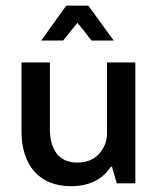

<svg xmlns="http://www.w3.org/2000/svg" viewBox="-20 -637 550 667"><path d="M297.9 -496.1Q317.4 -496.1 375 -496.1Q352.5 -526.4 287.1 -617.2Q267.6 -617.2 210 -617.2Q188.5 -586.9 123 -496.1Q141.6 -496.1 199.2 -496.1Q211.9 -511.7 249 -557.6Q261.7 -543 297.9 -496.1ZM351.6 -173.8Q351.6 -155.3 345.7 -137.7Q338.9 -120.1 325.2 -103.5Q311.5 -87.9 292 -80.1Q273.4 -72.3 249 -72.3Q224.6 -72.3 207 -80.1Q189.5 -87.9 176.8 -103.5Q165 -120.1 159.2 -140.6Q153.3 -162.1 153.3 -188.5Q153.3 -265.6 153.3 -419.9Q128.9 -419.9 54.7 -419.9Q54.7 -359.4 54.7 -178.7Q54.7 -135.7 66.4 -100.6Q77.1 -66.4 99.6 -41Q122.1 -15.6 154.3 -2.9Q186.5 9.8 226.6 9.8Q272.5 9.8 307.6 -6.8Q341.8 -23.4 365.2 -57.6Q366.2 -57.6 369.1 -57.6Q373 -43.9 385.7 0Q402.3 0 450.2 0Q450.2 -105.5 450.2 -419.9Q425.8 -419.9 351.6 -419.9Q351.6 -358.4 351.6 -173.8Z"/></svg>

Font: TextaAlt
Style: Bold
Weight: 400
Designer: Daniel Hernandez & Miguel Hernandez
Version: Version 1.005;com.myfonts.easy.latinotype.texta.alt-bold.wfk